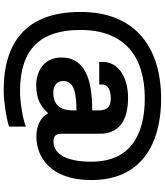

<svg xmlns="http://www.w3.org/2000/svg" viewBox="54 -795 897 1045"><g transform="rotate(90 502.5 -272.5)"><path d="M472 156C527 156 618 143 669 127V35C627 53 532 67 477 67C249 67 143 -42 143 -261C143 -500 285 -612 515 -612C719 -612 860 -529 860 -322C860 -166 808 -115 749 -115C725 -115 708 -125 708 -156V-368C708 -465 644 -521 513 -521C396 -521 317 -465 317 -384C317 -376 317 -370 318 -364H440V-378C440 -399 452 -427 515 -427C570 -427 581 -397 581 -359V-326C413 -326 293 -287 293 -159C293 -54 380 -21 443 -21C519 -21 562 -47 594 -84H599C607 -64 642 -22 724 -22C830 -22 960 -94 960 -321C960 -589 769 -701 516 -701C263 -701 45 -581 45 -262C45 29 205 156 472 156ZM483 -114C441 -114 421 -139 421 -168C421 -229 491 -240 581 -240V-224C581 -159 558 -114 483 -114Z"/></g></svg>

Font: Archivo ExtraBold
Style: Regular
Weight: 800
Designer: Hector Gatti
Foundry: Omnibus-Type
Version: Version 2.001